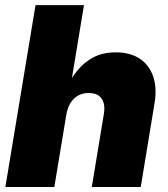

<svg xmlns="http://www.w3.org/2000/svg" viewBox="-20 -748 672 768"><path d="M245.1 -288.1 197.3 0H1.5L122.1 -727.5H315.9L259.8 -388.2H240.2Q261.7 -431.6 289.3 -465.6Q316.9 -499.5 354.2 -519Q391.6 -538.6 442.9 -538.6Q501 -538.6 539.1 -513.2Q577.1 -487.8 592.8 -441.9Q608.4 -396 598.1 -335L543 0H347.2L395.5 -292.5Q401.9 -332 386.2 -354Q370.6 -376 334.5 -376Q311.5 -376 293 -366Q274.4 -356 262.2 -336.4Q250 -316.9 245.1 -288.1Z"/></svg>

Font: Inter 24pt Black
Style: Italic
Weight: 900
Italic angle: -9.3988°
Designer: Rasmus Andersson
Foundry: rsms
Version: Version 4.001;git-66647c0bb